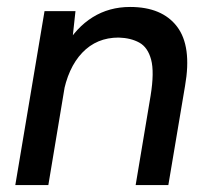

<svg xmlns="http://www.w3.org/2000/svg" viewBox="-20 -532 601 552"><path d="M24 0 108 -500H197L187 -408L119 0ZM370 0 413 -257 512 -285 464 0ZM413 -257Q424 -325 414.5 -360.5Q405 -396 380.5 -409.5Q356 -423 321 -424Q258 -424 216.5 -380.5Q175 -337 161 -258L121 -261Q135 -341 167 -397Q199 -453 246.5 -482.5Q294 -512 354 -512Q446 -512 489 -455.5Q532 -399 512 -285Z"/></svg>

Font: Figtree Light Medium
Style: Italic
Weight: 500
Italic angle: -9.5°
Version: Version 2.000